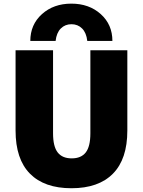

<svg xmlns="http://www.w3.org/2000/svg" viewBox="-20 -1000 766 1030"><path d="M63.5 -299.8V-730.5H264.6V-285.2Q264.6 -213.9 289.6 -182.1Q314.5 -150.4 364.7 -150.4Q415 -150.4 439.9 -182.1Q464.8 -213.9 464.8 -285.2V-730.5H663.1V-299.8Q663.1 -146.5 585.9 -68.4Q508.8 9.8 363.3 9.8Q217.8 9.8 140.6 -68.4Q63.5 -146.5 63.5 -299.8ZM142.6 -780.3Q142.6 -868.2 205.1 -924.3Q267.6 -980.5 362.8 -980.5Q458 -980.5 520.5 -924.3Q583 -868.2 583 -780.3H448.2Q443.4 -824.2 420.4 -847.2Q397.5 -870.1 363.3 -870.1Q329.1 -870.1 306.2 -847.2Q283.2 -824.2 278.3 -780.3Z"/></svg>

Font: GenEi M Gothic v2 Black
Style: Regular
Weight: 900
Version: Version 2.0